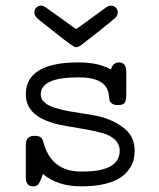

<svg xmlns="http://www.w3.org/2000/svg" viewBox="-20 -659 565 683"><path d="M71.8 -28.8V-139.2Q71.8 -151.4 73.5 -157.7Q75.2 -164.1 82 -169.9Q88.9 -175.8 103 -175.8Q119.1 -175.8 125.5 -169.9Q131.8 -164.1 134.8 -150.9Q163.6 -48.8 268.1 -48.8H273.9Q405.8 -48.8 405.8 -123Q405.8 -146 388.9 -162.1Q372.1 -178.2 343 -186Q314 -193.8 284.4 -199Q254.9 -204.1 220 -210Q185.1 -215.8 166 -222.2Q71.8 -251 71.8 -323.2Q71.8 -437 259.8 -437Q329.6 -437 374 -412.1Q377.9 -420.9 380.4 -425Q382.8 -429.2 388.9 -433.1Q395 -437 402.8 -437Q428.7 -437 429.2 -404.8V-323.2Q429.2 -313.5 428.7 -309.8Q428.2 -306.2 426 -298.6Q423.8 -291 417 -288.1Q410.2 -285.2 398.9 -285.2Q386.7 -285.2 379.4 -290Q372.1 -294.9 370.6 -299.6Q369.1 -304.2 367.7 -315.2Q366.2 -326.2 366.2 -327.1Q355 -384.3 258.8 -383.8Q125 -383.8 125 -323.2Q125 -306.2 138.9 -294.2Q152.8 -282.2 178 -274.7Q203.1 -267.1 227.5 -262.9Q252 -258.8 283.4 -253.9Q314.9 -249 332 -245.1Q385.3 -231.9 422.1 -202.4Q459 -172.9 459 -123Q459 -106 455.1 -90.1Q451.2 -74.2 439 -56.6Q426.8 -39.1 407 -26.1Q387.2 -13.2 352.1 -4.6Q316.9 3.9 271 3.9H269Q185.1 3.9 132.8 -40Q121.6 -5.9 112.8 0Q106.9 3.9 98.1 3.9Q71.8 4.4 71.8 -28.8ZM102.1 -613.8Q102.1 -625 109.1 -632.1Q116.2 -639.2 126 -639.2Q132.8 -639.2 142.8 -632.6Q152.8 -626 200.2 -591.8Q231 -569.8 251 -555.2Q262.2 -564 355 -630.9Q364.7 -638.7 374.8 -638.9Q384.8 -639.2 391.8 -632.1Q398.9 -625 398.9 -613.8Q398.9 -604 388.4 -594Q377.9 -584 323.2 -541Q292.5 -517.1 272 -501Q259.8 -491.2 251 -491.2H249Q241.2 -491.2 181.2 -539.1Q144 -567.9 118.2 -588.9Q102.1 -601.6 102.1 -613.8Z"/></svg>

Font: CMU Typewriter Text
Style: Light
Weight: 200
Version: Version 0.7.0